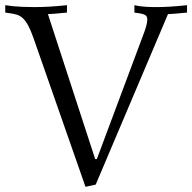

<svg xmlns="http://www.w3.org/2000/svg" viewBox="-26 -699 735 734"><path d="M337.9 -90.8H344.2L518.1 -556.2Q527.8 -581.1 532.5 -597.2Q537.1 -613.3 537.1 -624Q537.1 -636.2 530 -640.9Q522.9 -645.5 508.8 -647.9L487.8 -650.9V-679.2Q495.6 -677.2 507.8 -675.3Q518.1 -673.8 534.2 -672.9Q550.3 -671.9 573.2 -671.9Q595.7 -671.9 624.3 -673.6Q652.8 -675.3 689 -679.2V-650.9Q676.3 -649.9 666.5 -648.9Q656.7 -647.9 648.7 -647.2Q640.6 -646.5 632.8 -646Q625 -645.5 616.2 -645L339.8 6.8L300.8 15.1L101.1 -556.2Q90.8 -585 81.3 -602.3Q71.8 -619.6 61.5 -629.2Q51.3 -638.7 39.8 -642.3Q28.3 -646 15.1 -647.9L-5.9 -650.9V-679.2Q6.8 -677.2 23.4 -675.3Q37.6 -673.8 58.1 -672.9Q78.6 -671.9 105 -671.9Q131.3 -671.9 162.6 -673.6Q193.8 -675.3 230 -679.2V-650.9Q217.3 -649.9 207.5 -648.9Q197.8 -647.9 189.7 -647.2Q181.6 -646.5 173.8 -646Q166 -645.5 157.2 -645Z"/></svg>

Font: Simonetta
Style: Regular
Weight: 400
Designer: Gayaneh Bagdasaryan
Foundry: BrownFox
Version: Version 1.001